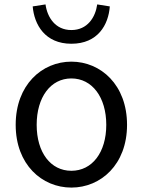

<svg xmlns="http://www.w3.org/2000/svg" viewBox="-20 -836 646 869"><path d="M303 13C436 13 555 -91 555 -271C555 -452 436 -557 303 -557C170 -557 51 -452 51 -271C51 -91 170 13 303 13ZM303 -63C209 -63 146 -146 146 -271C146 -396 209 -481 303 -481C397 -481 461 -396 461 -271C461 -146 397 -63 303 -63ZM303 -638C423 -638 471 -724 477 -807L420 -816C412 -758 376 -700 303 -700C230 -700 194 -758 186 -816L128 -807C135 -724 184 -638 303 -638Z"/></svg>

Font: Source Han Sans KR Regular
Style: Regular
Weight: 400
Designer: Ryoko NISHIZUKA (kana & ideographs); Paul D. Hunt (Latin, Greek & Cyrillic); Wenlong ZHANG (bopomofo); Sandoll Communica
Foundry: Adobe Systems Incorporated
Version: Version 1.004;PS 1.004;hotconv 1.0.82;makeotf.lib2.5.63406